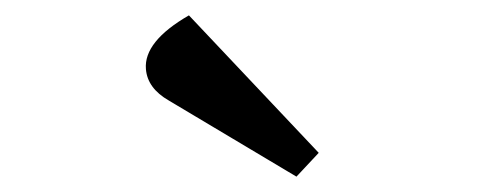

<svg xmlns="http://www.w3.org/2000/svg" viewBox="-20 -840 640 250"><path d="M366 -610 200 -709Q172 -725 170 -750Q167 -786 226 -820L395 -641Z"/></svg>

Font: Gowun Batang
Style: Bold
Weight: 700
Designer: Yanghee Ryu
Foundry: Yanghee Ryu
Version: Version 2.000